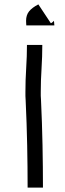

<svg xmlns="http://www.w3.org/2000/svg" viewBox="-20 -855 295 876"><path d="M176 1H106Q106 -91 104 -191.5Q102 -292 97 -398Q96 -407 96 -417Q96 -427 96 -436Q96 -490 99.5 -544.5Q103 -599 103 -650H173Q173 -597 169.5 -542Q166 -487 166 -436Q166 -426 166 -417.5Q166 -409 167 -401Q172 -295 174 -193Q176 -91 176 1ZM228 -739H100Q100 -742 99.5 -747.5Q99 -753 99 -760Q99 -786 112.5 -803Q126 -820 155 -835L212 -749Q217 -751 221.5 -755.5Q226 -760 226 -760Q226 -756 227 -751.5Q228 -747 228 -739Z"/></svg>

Font: Syne
Style: Italic
Weight: 400
Italic angle: -9°
Designer: Lucas Descroix
Foundry: Bonjour Monde
Version: Version 2.000; ttfautohint (v1.8.3)